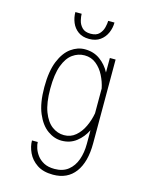

<svg xmlns="http://www.w3.org/2000/svg" viewBox="-132 -776 813 1062"><g transform="rotate(15 275.0 -245.5)"><path d="M274 11Q232 11 193.5 -16.5Q155 -44 130.5 -101.8Q106 -159.5 106 -251Q106 -342.5 129.5 -399.8Q153 -457 190.5 -484Q228 -511 269.5 -511Q320 -511 356.8 -484.2Q393.5 -457.5 414.5 -417V-500H447.5V-20Q447.5 87 403.5 146Q359.5 205 277 205Q220.5 205 185 181Q149.5 157 133 121.5Q116.5 86 116.5 52H149.5Q149.5 66 155.8 86Q162 106 176.5 125.8Q191 145.5 215.5 158.8Q240 172 277 172Q324.5 172 355 147.8Q385.5 123.5 400 82.8Q414.5 42 414.5 -8V-86.5Q394 -44.5 358.5 -16.8Q323 11 274 11ZM140 -251Q140 -170 159.2 -119.5Q178.5 -69 210.2 -45.5Q242 -22 279 -22Q317.5 -22 345.2 -45.8Q373 -69.5 390.2 -106.5Q407.5 -143.5 414.5 -183.5V-325.5Q407 -362.5 389.2 -397.5Q371.5 -432.5 343.2 -455.2Q315 -478 276.5 -478Q239.5 -478 208.2 -455.5Q177 -433 158.5 -383.2Q140 -333.5 140 -251ZM275.5 -572Q237.5 -572 212.8 -590Q188 -608 176.2 -636.5Q164.5 -665 164.5 -696H200.5Q200.5 -680.5 205.8 -658.2Q211 -636 227.5 -619Q244 -602 276.5 -602Q309.5 -602 325.5 -619Q341.5 -636 347 -658.2Q352.5 -680.5 352.5 -696H388.5Q388.5 -665 376 -636.5Q363.5 -608 338.5 -590Q313.5 -572 275.5 -572Z"/></g></svg>

Font: Trispace SemiCondensed Thin
Style: Regular
Weight: 100
Width: 4
Designer: Tyler Finck
Foundry: Etcetera Type Company
Version: Version 1.210; ttfautohint (v1.8.3)